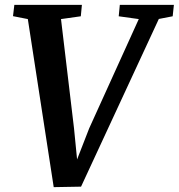

<svg xmlns="http://www.w3.org/2000/svg" viewBox="-20 -763 736 790"><path d="M201 7 94.5 -684.5 33.5 -696.5 39 -743H317L312.5 -696L231 -684.5L284.5 -235.5L302.5 -53L277.5 -56.5L347 -235L551 -684.5L468.5 -696L473 -743H695.5L690.5 -696L633.5 -685L313.5 5Z"/></svg>

Font: Merriweather 20pt SemiBold
Style: Italic
Weight: 600
Italic angle: -7.8°
Version: Version 2.101